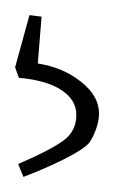

<svg xmlns="http://www.w3.org/2000/svg" viewBox="-20 -30 151 254"><path d="M4 187Q48 168 64.5 155.5Q81 143 81 122Q81 102 61 89Q41 76 5 73L0 59L19 -10L35 -8L30 54Q63 59 87 78Q111 97 111 120Q111 130 107 141Q103 152 98 159Q90 168 65 180.5Q40 193 11 204Z"/></svg>

Font: Grenze Thin
Style: Regular
Weight: 250
Designer: Renata Polastri
Foundry: Omnibus-Type
Version: Version 1.002; ttfautohint (v1.8)